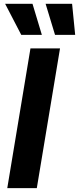

<svg xmlns="http://www.w3.org/2000/svg" viewBox="-20 -979 411 999"><path d="M138.5 -727.3H292.3L171.5 0H17.8ZM6.7 -959.2H149.1L197.8 -797.6H90.6ZM217.3 -959.2H355.1L371.1 -797.6H266.3Z"/></svg>

Font: Inter P
Style: Bold Italic
Weight: 700
Italic angle: 9.39999°
Designer: Rasmus Andersson
Foundry: rsms
Version: Version 3.018;git-588b23468